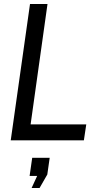

<svg xmlns="http://www.w3.org/2000/svg" viewBox="-20 -706 496 966"><path d="M34 0 131 -686H219L134 -80H414L402 0ZM139 240 167 179H129L142 88H230L218 172L179 240Z"/></svg>

Font: Archivo Narrow
Style: Italic
Weight: 400
Italic angle: -8°
Designer: Hector Gatti
Foundry: Omnibus-Type
Version: Version 3.002